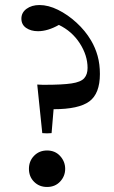

<svg xmlns="http://www.w3.org/2000/svg" viewBox="-20 -731 452 763"><path d="M148 -202 128 -395Q144 -394 150 -394Q156 -394 157 -394Q228 -394 264.5 -399.5Q301 -405 314.5 -420Q328 -435 328 -461Q328 -511 297 -559Q266 -607 214 -632Q170 -607 131 -607Q103 -607 84 -620Q65 -633 65 -657Q65 -681 85.5 -696Q106 -711 137 -711Q172 -711 210.5 -692Q249 -673 284 -641Q319 -609 342 -570Q359 -541 368 -508.5Q377 -476 377 -437Q377 -359 335 -328Q293 -297 193 -297L185 -202Q167 -200 148 -202ZM167 12Q136 12 115.5 -8.5Q95 -29 95 -60Q95 -91 115.5 -112Q136 -133 167 -133Q199 -133 219 -111Q239 -89 239 -60Q239 -31 219 -9.5Q199 12 167 12Z"/></svg>

Font: Tiro Telugu
Style: Regular
Weight: 400
Designer: Telugu: John Hudson & Fiona Ross. Latin: John Hudson.
Foundry: Tiro Typeworks Ltd.
Version: Version 1.52